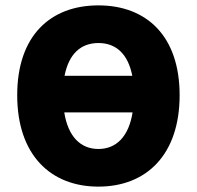

<svg xmlns="http://www.w3.org/2000/svg" viewBox="-20 -682 732 714"><path d="M346 12C524 12 648 -106 648 -328C648 -549 524 -662 346 -662C168 -662 44 -550 44 -328C44 -106 168 12 346 12ZM346 -522C411 -522 456 -482 472 -400H220C236 -482 281 -522 346 -522ZM346 -128C279 -128 233 -175 219 -264H473C459 -175 413 -128 346 -128Z"/></svg>

Font: Giro Sans Black
Style: Regular
Weight: 900
Designer: Paul D. Hunt
Foundry: Adobe Systems Incorporated
Version: Version 1.000;PS 1.0;hotconv 1.0.88;makeotf.lib2.5.647800